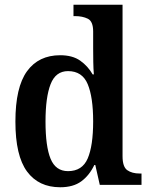

<svg xmlns="http://www.w3.org/2000/svg" viewBox="-20 -780 633 810"><path d="M234 10Q143 10 94 -56.5Q45 -123 45 -267Q45 -412 94 -479.5Q143 -547 234 -547Q286 -547 318.5 -524Q351 -501 371 -466H376Q374 -489 373.5 -519Q373 -549 373 -576V-647Q373 -690 350.5 -701Q328 -712 297 -712H290V-760H497V-121Q497 -76 517 -62Q537 -48 569 -48H577V0H401L382 -84H378Q357 -40 323 -15Q289 10 234 10ZM267 -58Q327 -58 350 -111.5Q373 -165 373 -268Q373 -370 350 -425Q327 -480 267 -480Q215 -480 193.5 -425Q172 -370 172 -267Q172 -162 193.5 -110Q215 -58 267 -58Z"/></svg>

Font: Noto Serif Lao SemiCondensed SemiBold
Style: Regular
Weight: 600
Width: 4
Designer: Monotype Design Team
Foundry: Monotype Imaging Inc.
Version: Version 2.003; ttfautohint (v1.8.4.7-5d5b)